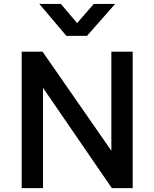

<svg xmlns="http://www.w3.org/2000/svg" viewBox="-20 -965 792 985"><path d="M91.2 0V-700H198.2L551.3 -191.5V-700H660.7V0H553.7L200.6 -514.5V0ZM320.7 -780.9 181.7 -944.8H292.3L375.6 -846.6L461.3 -944.8H570.6L426.2 -780.9Z"/></svg>

Font: Geologica Thin
Style: Regular
Weight: 100
Version: Version 1.010;gftools[0.9.28]